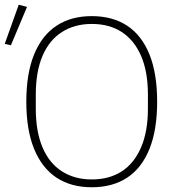

<svg xmlns="http://www.w3.org/2000/svg" viewBox="-43 -778 751 810"><path d="M344 12Q257 12 195.5 -28.5Q134 -69 101 -149.5Q68 -230 68 -349Q68 -468 101 -548.5Q134 -629 195.5 -669.5Q257 -710 344 -710Q432 -710 493.5 -669.5Q555 -629 587.5 -548.5Q620 -468 620 -349Q620 -230 587.5 -149.5Q555 -69 493.5 -28.5Q432 12 344 12ZM344 -21Q418 -21 470.5 -55Q523 -89 552 -156Q581 -223 581 -319V-379Q581 -476 552 -542.5Q523 -609 470.5 -643Q418 -677 344 -677Q272 -677 218.5 -643Q165 -609 136.5 -542.5Q108 -476 108 -379V-319Q108 -223 136.5 -156Q165 -89 218.5 -55Q272 -21 344 -21ZM71 -749 3 -587 -23 -593 36 -758Z"/></svg>

Font: IBM Plex Sans ExtraLight
Style: Regular
Weight: 250
Designer: Mike Abbink, Paul van der Laan, Pieter van Rosmalen
Foundry: Bold Monday
Version: Version 3.201